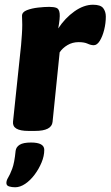

<svg xmlns="http://www.w3.org/2000/svg" viewBox="-20 -551 467 811"><path d="M100 2Q31 2 35 -37L69 -360Q71 -383 72.5 -406Q74 -429 74 -446Q74 -458 73.5 -466.5Q73 -475 73 -484Q73 -500 93.5 -508Q114 -516 141 -519Q168 -522 188 -522Q208 -522 219 -517.5Q230 -513 232 -494Q234 -475 226 -431Q255 -475 294.5 -503Q334 -531 373 -531Q405 -531 416 -516.5Q427 -502 427 -481Q427 -453 420 -425Q413 -397 401.5 -378.5Q390 -360 376 -360Q364 -360 350 -366.5Q336 -373 312 -373Q286 -373 265 -360.5Q244 -348 232 -330L202 -36Q198 2 128 2ZM44 240Q30 240 18.5 236.5Q7 233 7 222Q7 211 14.5 199Q22 187 31.5 162Q41 137 46 86Q48 70 63 60.5Q78 51 111 51Q167 51 167 82Q167 108 155.5 135.5Q144 163 126 187Q108 211 86.5 225.5Q65 240 44 240Z"/></svg>

Font: Asap Semi Expanded Semi Expanded ExtraBold
Style: Italic
Weight: 800
Width: 6
Italic angle: -6°
Designer: Pablo Cosgaya
Foundry: Omnibus-Type
Version: Version 3.001; ttfautohint (v1.8.4.7-5d5b)